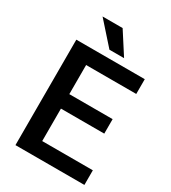

<svg xmlns="http://www.w3.org/2000/svg" viewBox="-216 -1013 996 1121"><g transform="rotate(30 282.5 -452.5)"><path d="M272.5 -904.8H137.2L269 -756.8H367.7ZM487.8 -415H195.8V-611.3H533.7V-710.9H72.3V0H537.1V-98.6H195.8V-317.4H487.8Z"/></g></svg>

Font: Roboto Medium
Style: Regular
Weight: 500
Designer: Google
Version: Version 2.137; 2017